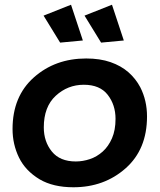

<svg xmlns="http://www.w3.org/2000/svg" viewBox="-20 -786 674 811"><path d="M234 -606 164 -720 280 -766 330 -615ZM407 -606 337 -720 453 -766 503 -615ZM290 5Q204.5 5 147.5 -28.5Q87.5 -64.5 60.2 -120.5Q33 -176.5 33 -241Q33 -379 123 -459Q213 -539 344 -539Q402.5 -539 447 -523.5Q491.5 -508 522.5 -480.8Q553.5 -453.5 572.5 -417.5Q601 -361.5 601 -294Q601 -155 510.5 -75Q420 5 290 5ZM300 -104Q330 -104 359.8 -114Q389.5 -124 413.8 -145.8Q438 -167.5 453 -201.8Q468 -236 468 -284Q468 -343 435 -385.5Q402 -428 334 -428Q266 -428 215.5 -381.5Q165 -335 165 -248Q165 -188 199 -146Q233 -104 300 -104Z"/></svg>

Font: Argentum Sans Medium
Style: Italic
Weight: 500
Italic angle: -11°
Designer: Julieta Ulanovsky (font), Cristiano Sobral (main changes and remaster)
Foundry: Julieta Ulanovsky (font), Cristiano Sobral (main changes and remaster)
Version: Version 2.007;June 15, 2022;FontCreator 14.0.0.2814 64-bit; 